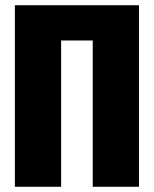

<svg xmlns="http://www.w3.org/2000/svg" viewBox="-20 -715 590 735"><path d="M512 0H335V-560H214V0H37V-695H512Z"/></svg>

Font: Fira Sans Compressed ExtraBold
Style: Regular
Weight: 800
Width: 1
Designer: bBox Type GmbH & Carrois Corporate GbR & Edenspiekermann AG
Foundry: bBox Type GmbH & Carrois Corporate GbR & Edenspiekermann AG
Version: Version 4.301